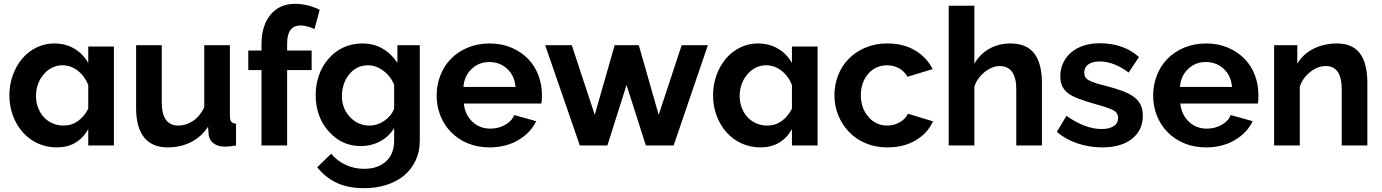

<svg xmlns="http://www.w3.org/2000/svg" viewBox="-20 -760 7219 1003"><path d="M441 -85V0H575V-517H441V-431Q414 -479 368 -506Q322 -533 264 -533Q215 -533 172 -512.5Q129 -492 97 -455Q65 -417 47 -367.5Q29 -318 29 -262Q29 -206 47.5 -156Q66 -106 99 -69Q133 -31 178.5 -10.5Q224 10 277 10Q386 10 441 -85ZM311 -104Q281 -104 254 -116Q227 -128 208 -149Q189 -170 178.5 -198.5Q168 -227 168 -259Q168 -290 178 -319Q188 -348 207 -370Q225 -393 251 -406Q277 -419 306 -419Q350 -419 386.5 -390.5Q423 -362 441 -316V-192Q420 -151 387 -127.5Q354 -104 311 -104Z M1067 -98 1070 -56Q1074 -27 1096.5 -10.5Q1119 6 1155 6Q1181 6 1213 0V-114Q1196 -115 1188.5 -124Q1181 -133 1181 -154V-524H1047V-199Q1024 -152 988 -128Q952 -104 912 -104Q825 -104 825 -225V-524H691V-196Q691 -94 733 -42Q775 10 856 10Q923 10 977.5 -17.5Q1032 -45 1067 -98Z M1480 -394H1608V-496H1480V-533Q1480 -627 1550 -627Q1567 -627 1587.5 -621.5Q1608 -616 1623 -608L1650 -709Q1587 -740 1521 -740Q1440 -740 1393 -683Q1346 -626 1346 -528V-496H1277V-394H1346V0H1480Z M2039 -91V-25Q2039 48 1992 87Q1950 122 1882 122Q1831 122 1785.5 101Q1740 80 1710 43L1637 114Q1681 168 1740 195.5Q1799 223 1882 223Q1945 223 1998.5 206Q2052 189 2091 157Q2130 124 2151.5 78Q2173 32 2173 -25V-524H2056V-432Q2025 -479 1978.5 -506Q1932 -533 1873 -533Q1820 -533 1775 -512.5Q1730 -492 1697 -454Q1664 -417 1646.5 -367.5Q1629 -318 1629 -262Q1629 -208 1646 -160Q1663 -112 1695 -76Q1763 3 1865 3Q1920 3 1966.5 -22Q2013 -47 2039 -91ZM1808 -149Q1766 -194 1766 -258Q1766 -289 1775.5 -318.5Q1785 -348 1803 -370Q1842 -419 1902 -419Q1944 -419 1982.5 -390.5Q2021 -362 2039 -317V-192Q2025 -155 1989 -130Q1952 -104 1910 -104Q1850 -104 1808 -149Z M2781 -127 2666 -159Q2654 -127 2618.5 -107.5Q2583 -88 2542 -88Q2487 -88 2449 -123Q2409 -160 2403 -219H2808Q2811 -230 2811 -264Q2811 -318 2792.5 -367Q2774 -416 2739 -452Q2702 -490 2651 -511.5Q2600 -533 2538 -533Q2476 -533 2424 -511.5Q2372 -490 2335 -452Q2299 -415 2280 -365Q2261 -315 2261 -259Q2261 -205 2280.5 -156Q2300 -107 2336 -70Q2373 -32 2424.5 -11Q2476 10 2537 10Q2622 10 2686.5 -27.5Q2751 -65 2781 -127ZM2444 -400Q2482 -436 2536 -436Q2591 -436 2629.5 -400.5Q2668 -365 2673 -306H2401Q2405 -363 2444 -400Z M3678 -524H3541L3421 -160L3317 -524H3191L3087 -160L2967 -524H2828L3009 0H3153L3253 -316L3354 0H3499Z M4117 -85V0H4251V-517H4117V-431Q4090 -479 4044 -506Q3998 -533 3940 -533Q3891 -533 3848 -512.5Q3805 -492 3773 -455Q3741 -417 3723 -367.5Q3705 -318 3705 -262Q3705 -206 3723.5 -156Q3742 -106 3775 -69Q3809 -31 3854.5 -10.5Q3900 10 3953 10Q4062 10 4117 -85ZM3987 -104Q3957 -104 3930 -116Q3903 -128 3884 -149Q3865 -170 3854.5 -198.5Q3844 -227 3844 -259Q3844 -290 3854 -319Q3864 -348 3883 -370Q3901 -393 3927 -406Q3953 -419 3982 -419Q4026 -419 4062.5 -390.5Q4099 -362 4117 -316V-192Q4096 -151 4063 -127.5Q4030 -104 3987 -104Z M4414 -72Q4451 -33 4502.5 -11.5Q4554 10 4616 10Q4701 10 4763.5 -27Q4826 -64 4854 -126L4723 -166Q4711 -139 4680.5 -121.5Q4650 -104 4614 -104Q4586 -104 4561 -115.5Q4536 -127 4518 -148Q4477 -194 4477 -262Q4477 -331 4517 -376Q4535 -397 4560 -408Q4585 -419 4614 -419Q4648 -419 4676 -403.5Q4704 -388 4721 -359L4852 -399Q4821 -461 4760 -497Q4699 -533 4615 -533Q4553 -533 4501.5 -511.5Q4450 -490 4413 -452Q4377 -415 4358 -366Q4339 -317 4339 -262Q4339 -208 4358.5 -159Q4378 -110 4414 -72Z M5391 -469Q5352 -533 5258 -533Q5198 -533 5148.5 -505.5Q5099 -478 5070 -427V-730H4936V0H5070V-306Q5082 -349 5125 -385Q5143 -399 5163 -407Q5183 -415 5201 -415Q5289 -415 5289 -294V0H5423V-327Q5423 -417 5391 -469Z M5950 -156Q5950 -189 5938.5 -212.5Q5927 -236 5903 -254Q5880 -271 5843 -285Q5806 -299 5747 -314Q5693 -327 5667 -341Q5655 -348 5649.5 -357Q5644 -366 5644 -380Q5644 -409 5666 -424Q5688 -439 5724 -439Q5799 -439 5876 -381L5930 -462Q5850 -534 5725 -534Q5635 -534 5578 -488Q5550 -465 5534.5 -432.5Q5519 -400 5519 -361Q5519 -331 5529 -310Q5539 -289 5561 -272Q5581 -257 5615.5 -244Q5650 -231 5706 -215Q5766 -199 5794 -185Q5821 -172 5821 -144Q5821 -116 5798 -101Q5775 -86 5735 -86Q5649 -86 5551 -155L5501 -71Q5546 -32 5608.5 -11Q5671 10 5738 10Q5836 10 5893 -34.5Q5950 -79 5950 -156Z M6524 -127 6409 -159Q6397 -127 6361.5 -107.5Q6326 -88 6285 -88Q6230 -88 6192 -123Q6152 -160 6146 -219H6551Q6554 -230 6554 -264Q6554 -318 6535.5 -367Q6517 -416 6482 -452Q6445 -490 6394 -511.5Q6343 -533 6281 -533Q6219 -533 6167 -511.5Q6115 -490 6078 -452Q6042 -415 6023 -365Q6004 -315 6004 -259Q6004 -205 6023.5 -156Q6043 -107 6079 -70Q6116 -32 6167.5 -11Q6219 10 6280 10Q6365 10 6429.5 -27.5Q6494 -65 6524 -127ZM6187 -400Q6225 -436 6279 -436Q6334 -436 6372.5 -400.5Q6411 -365 6416 -306H6144Q6148 -363 6187 -400Z M7093 -468Q7055 -533 6965 -533Q6896 -533 6841 -505Q6786 -477 6757 -427V-524H6636V0H6770V-306Q6782 -350 6826 -385Q6864 -415 6906 -415Q6989 -415 6989 -294V0H7123V-327Q7123 -417 7093 -468Z"/></svg>

Font: RT Raleway Bold
Style: Regular
Weight: 400
Designer: Matt McInerney, Pablo Impallari, Rodrigo Fuenzalida — Edited by Milan Moffatt in April 2016
Foundry: Matt McInerney, Pablo Impallari, Rodrigo Fuenzalida — Edited by Milan Moffatt in April 2016
Version: Version 3.001